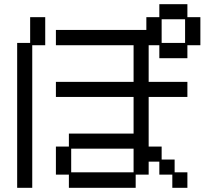

<svg xmlns="http://www.w3.org/2000/svg" viewBox="-20 -869 1040 917"><path d="M247 -169H309V-231H618V-406H247V-478H618V-653H247V-726H679V-787H741V-849H875V-787H937V-653H875V-591H741V-653H690V-478H875V-406H690V-169H752V-107H814V-46H875V28H803V-35H741V-97H690V-35H628V28H309V-35H247ZM62 -664H124V-787H196V-653H134V28H62ZM864 -664V-777H752V-664ZM618 -46V-159H320V-46Z"/></svg>

Font: DotGothic16
Style: Regular
Weight: 400
Designer: Fontworks Inc.
Foundry: Fontworks Inc.
Version: Version 1.100